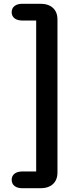

<svg xmlns="http://www.w3.org/2000/svg" viewBox="-20 -802 384 1019"><path d="M42 152Q42 132 57 120Q72 108 99 108H172V-693H99Q72 -693 57 -705Q42 -717 42 -737Q42 -758 57 -770Q72 -782 99 -782H194Q237 -782 261 -760Q285 -738 285 -698V113Q285 153 261 175Q237 197 194 197H99Q72 197 57 185Q42 173 42 152Z"/></svg>

Font: Kodchasan SemiBold
Style: Regular
Weight: 600
Version: Version 1.000; ttfautohint (v1.6)